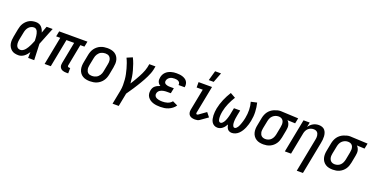

<svg xmlns="http://www.w3.org/2000/svg" viewBox="-26 -1708 5580 2859"><g transform="rotate(20 2764.0 -278.0)"><path d="M192 12Q161 12 132.5 5.5Q104 -1 82.5 -18Q61 -35 46.5 -59Q32 -83 26.5 -111Q21 -139 23 -169.5Q25 -200 31 -230L54 -350Q59 -375 67 -399.5Q75 -424 90 -447Q105 -470 125.5 -489Q146 -508 169.5 -520Q193 -532 219 -537Q245 -542 270 -542Q296 -542 319.5 -533Q343 -524 359 -507Q375 -490 386 -468.5Q397 -447 403 -424Q412 -450 422 -476.5Q432 -503 442 -530H538Q522 -491 506.5 -452.5Q491 -414 476 -376L475 -373Q463 -343 451.5 -314Q440 -285 428 -256Q431 -192 433 -128Q435 -64 438 0H342Q342 -23 342.5 -46.5Q343 -70 344 -93Q331 -73 315 -54Q299 -35 279.5 -20Q260 -5 237 3.5Q214 12 192 12ZM192 -73Q213 -73 232.5 -86Q252 -99 266.5 -116.5Q281 -134 292 -153Q303 -172 313 -192Q323 -212 331.5 -232Q340 -252 348 -272Q347 -291 346.5 -310Q346 -329 343.5 -347.5Q341 -366 337 -384Q333 -402 325.5 -418Q318 -434 304 -445.5Q290 -457 270 -457Q248 -457 225.5 -447Q203 -437 187 -418.5Q171 -400 162 -378Q153 -356 149 -334L125 -214Q122 -198 120.5 -182Q119 -166 120 -150.5Q121 -135 125.5 -121Q130 -107 139 -95.5Q148 -84 162 -78.5Q176 -73 192 -73Z M981 12H947Q931 12 915.5 9.5Q900 7 886.5 1Q873 -5 862.5 -15.5Q852 -26 846 -40Q840 -54 840 -70Q840 -86 843 -102L909 -445H787L701 0H603L689 -445H624L641 -530H1089L1072 -445H1007L941 -102Q939 -96 940 -90.5Q941 -85 944.5 -81Q948 -77 953.5 -75Q959 -73 964 -73H982Z M1324 12Q1292 12 1262.5 6Q1233 0 1208 -15Q1183 -30 1166 -54Q1149 -78 1141.5 -106.5Q1134 -135 1135 -166.5Q1136 -198 1143 -230L1166 -350Q1171 -376 1181 -402Q1191 -428 1207.5 -451Q1224 -474 1247 -492.5Q1270 -511 1295.5 -522Q1321 -533 1348.5 -537.5Q1376 -542 1402 -542Q1434 -542 1464 -536Q1494 -530 1519 -515Q1544 -500 1561 -476Q1578 -452 1585.5 -423.5Q1593 -395 1591.5 -363.5Q1590 -332 1584 -300L1561 -180Q1556 -154 1546 -128Q1536 -102 1519.5 -79Q1503 -56 1480 -37.5Q1457 -19 1431 -8Q1405 3 1377.5 7.5Q1350 12 1324 12ZM1326 -73Q1342 -73 1358 -76.5Q1374 -80 1390 -87.5Q1406 -95 1419 -107Q1432 -119 1442 -134Q1452 -149 1457.5 -164.5Q1463 -180 1466 -196L1489 -316Q1493 -334 1494 -351Q1495 -368 1492.5 -384Q1490 -400 1482.5 -414.5Q1475 -429 1463 -439Q1451 -449 1435 -453Q1419 -457 1401 -457Q1385 -457 1368.5 -453.5Q1352 -450 1336 -442.5Q1320 -435 1307.5 -423Q1295 -411 1285 -396Q1275 -381 1269.5 -365.5Q1264 -350 1261 -334L1237 -214Q1234 -196 1232.5 -179Q1231 -162 1234 -146Q1237 -130 1244 -115.5Q1251 -101 1263.5 -91Q1276 -81 1292 -77Q1308 -73 1326 -73Z M1756 210 1800 -16Q1808 -60 1808 -103.5Q1808 -147 1804.5 -189Q1801 -231 1792.5 -271.5Q1784 -312 1773 -352Q1762 -392 1748.5 -430Q1735 -468 1717 -505L1804 -542Q1826 -499 1842 -453Q1858 -407 1871 -360Q1884 -313 1892 -263.5Q1900 -214 1904 -164Q1920 -189 1935 -214Q1950 -239 1965 -265Q1980 -291 1994 -317Q2008 -343 2020.5 -369.5Q2033 -396 2043 -423Q2053 -450 2059 -477L2069 -530H2167L2157 -477Q2150 -445 2138 -413.5Q2126 -382 2111 -351.5Q2096 -321 2080 -291Q2064 -261 2046 -231.5Q2028 -202 2010 -172.5Q1992 -143 1973 -114.5Q1954 -86 1934 -57Q1914 -28 1895 0L1854 210Z M2439 12Q2410 12 2381.5 9Q2353 6 2326 -2.5Q2299 -11 2276.5 -26Q2254 -41 2238 -63Q2222 -85 2217.5 -113Q2213 -141 2219 -171Q2223 -191 2232.5 -210Q2242 -229 2259.5 -243Q2277 -257 2296.5 -266Q2316 -275 2336 -281Q2321 -289 2309.5 -301.5Q2298 -314 2291.5 -330Q2285 -346 2284.5 -364Q2284 -382 2288 -401Q2292 -423 2302 -444Q2312 -465 2329 -482.5Q2346 -500 2366.5 -511.5Q2387 -523 2409.5 -530Q2432 -537 2454 -539.5Q2476 -542 2498 -542Q2522 -542 2546 -539.5Q2570 -537 2592 -530Q2614 -523 2633.5 -511Q2653 -499 2665.5 -481Q2678 -463 2682.5 -439.5Q2687 -416 2682 -392L2681 -387H2584V-389Q2588 -406 2581 -420.5Q2574 -435 2560.5 -443Q2547 -451 2531.5 -454Q2516 -457 2499 -457Q2481 -457 2462.5 -454Q2444 -451 2427.5 -442Q2411 -433 2398.5 -417.5Q2386 -402 2383 -385Q2380 -373 2382 -362Q2384 -351 2391 -343Q2398 -335 2408 -330.5Q2418 -326 2428.5 -323Q2439 -320 2450.5 -319Q2462 -318 2474 -318H2535L2518 -233H2457Q2443 -233 2429 -232Q2415 -231 2401 -228Q2387 -225 2373 -220Q2359 -215 2346.5 -206Q2334 -197 2325.5 -184Q2317 -171 2315 -158Q2311 -142 2315 -128Q2319 -114 2329 -104Q2339 -94 2352.5 -88Q2366 -82 2380.5 -79Q2395 -76 2409.5 -74.5Q2424 -73 2440 -73Q2460 -73 2480 -75.5Q2500 -78 2520.5 -84.5Q2541 -91 2559 -103Q2577 -115 2590 -132L2670 -94Q2652 -66 2624 -44.5Q2596 -23 2565 -10Q2534 3 2502 7.5Q2470 12 2439 12Z M2989 12Q2964 12 2940.5 6Q2917 0 2901 -16Q2885 -32 2880.5 -56Q2876 -80 2881 -105L2947 -445H2850V-530H3063L2977 -89Q2976 -82 2979 -75.5Q2982 -69 2989 -69Q2994 -69 2998.5 -69.5Q3003 -70 3008 -73L3123 -155L3176 -89L3060 -7Q3045 4 3026 8Q3007 12 2989 12Z M2982 -610 3026 -766H3120L3060 -610Z M3343 12Q3315 12 3291.5 -1Q3268 -14 3254 -36.5Q3240 -59 3234.5 -85.5Q3229 -112 3227.5 -140Q3226 -168 3229 -197Q3232 -226 3237 -254Q3252 -328 3283 -401Q3314 -474 3357 -542L3439 -496Q3401 -436 3373 -371Q3345 -306 3332 -240Q3330 -228 3328 -216Q3326 -204 3325 -192Q3324 -180 3323.5 -168Q3323 -156 3323.5 -144.5Q3324 -133 3325.5 -121.5Q3327 -110 3330.5 -99.5Q3334 -89 3342 -81Q3350 -73 3362 -73Q3376 -73 3388 -83Q3400 -93 3408.5 -105.5Q3417 -118 3423 -131Q3429 -144 3434 -157.5Q3439 -171 3443 -184Q3447 -197 3450.5 -210.5Q3454 -224 3457 -237.5Q3460 -251 3462 -265L3478 -345H3577L3561 -265Q3559 -252 3556.5 -238.5Q3554 -225 3552 -211.5Q3550 -198 3549 -184.5Q3548 -171 3548 -157.5Q3548 -144 3549 -131Q3550 -118 3553.5 -106Q3557 -94 3564.5 -83.5Q3572 -73 3586 -73Q3599 -73 3611 -83.5Q3623 -94 3631 -106.5Q3639 -119 3645 -132.5Q3651 -146 3656 -159.5Q3661 -173 3665.5 -186.5Q3670 -200 3674 -213.5Q3678 -227 3681 -241Q3684 -255 3687 -268Q3700 -334 3698.5 -398Q3697 -462 3680 -521L3774 -542Q3791 -474 3794 -401Q3797 -328 3782 -254Q3777 -226 3768 -197Q3759 -168 3747.5 -140Q3736 -112 3719.5 -85.5Q3703 -59 3681 -36.5Q3659 -14 3629.5 -1Q3600 12 3572 12Q3551 12 3533 4.5Q3515 -3 3504 -17.5Q3493 -32 3486.5 -50Q3480 -68 3477 -87Q3467 -68 3453.5 -50Q3440 -32 3422.5 -17.5Q3405 -3 3384.5 4.5Q3364 12 3343 12Z M4073 12Q4041 12 4011.5 6Q3982 0 3957.5 -15.5Q3933 -31 3916 -54.5Q3899 -78 3891.5 -107Q3884 -136 3885 -167Q3886 -198 3893 -230L3916 -350Q3921 -375 3931 -400.5Q3941 -426 3957 -448.5Q3973 -471 3995.5 -489Q4018 -507 4043.5 -518Q4069 -529 4095 -536Q4121 -543 4147 -543Q4152 -543 4157 -542.5Q4162 -542 4167 -542L4428 -530L4411 -445L4287 -450Q4302 -437 4311 -420Q4320 -403 4324.5 -383.5Q4329 -364 4327.5 -342.5Q4326 -321 4322 -300L4299 -180Q4294 -155 4285 -129.5Q4276 -104 4260.5 -81Q4245 -58 4223.5 -39.5Q4202 -21 4176.5 -9Q4151 3 4124.5 7.5Q4098 12 4073 12ZM4074 -73Q4097 -73 4121 -82Q4145 -91 4162.5 -109.5Q4180 -128 4189.5 -150.5Q4199 -173 4204 -196L4227 -316Q4232 -340 4232.5 -363Q4233 -386 4226 -406.5Q4219 -427 4202 -440.5Q4185 -454 4162 -456L4151 -457H4141Q4118 -457 4094.5 -447Q4071 -437 4053 -419.5Q4035 -402 4025 -379Q4015 -356 4011 -334L3987 -214Q3984 -197 3982.5 -179.5Q3981 -162 3984 -146Q3987 -130 3994 -116Q4001 -102 4013 -92Q4025 -82 4041 -77.5Q4057 -73 4074 -73Z M4675 210 4777 -316Q4781 -333 4782.5 -349.5Q4784 -366 4782 -382Q4780 -398 4774.5 -412.5Q4769 -427 4758 -437.5Q4747 -448 4732 -452.5Q4717 -457 4700 -457Q4679 -457 4657 -449.5Q4635 -442 4617.5 -426Q4600 -410 4589.5 -389Q4579 -368 4575 -347L4508 0H4410L4513 -530H4611L4596 -455Q4609 -475 4627 -492Q4645 -509 4666 -520.5Q4687 -532 4709.5 -537Q4732 -542 4754 -542Q4782 -542 4807 -533Q4832 -524 4848 -505Q4864 -486 4872 -461Q4880 -436 4881.5 -409.5Q4883 -383 4880.5 -355.5Q4878 -328 4872 -300L4773 210Z M5173 12Q5141 12 5111.5 6Q5082 0 5057.5 -15.5Q5033 -31 5016 -54.5Q4999 -78 4991.5 -107Q4984 -136 4985 -167Q4986 -198 4993 -230L5016 -350Q5021 -375 5031 -400.5Q5041 -426 5057 -448.5Q5073 -471 5095.5 -489Q5118 -507 5143.5 -518Q5169 -529 5195 -536Q5221 -543 5247 -543Q5252 -543 5257 -542.5Q5262 -542 5267 -542L5528 -530L5511 -445L5387 -450Q5402 -437 5411 -420Q5420 -403 5424.5 -383.5Q5429 -364 5427.5 -342.5Q5426 -321 5422 -300L5399 -180Q5394 -155 5385 -129.5Q5376 -104 5360.5 -81Q5345 -58 5323.5 -39.5Q5302 -21 5276.5 -9Q5251 3 5224.5 7.5Q5198 12 5173 12ZM5174 -73Q5197 -73 5221 -82Q5245 -91 5262.5 -109.5Q5280 -128 5289.5 -150.5Q5299 -173 5304 -196L5327 -316Q5332 -340 5332.5 -363Q5333 -386 5326 -406.5Q5319 -427 5302 -440.5Q5285 -454 5262 -456L5251 -457H5241Q5218 -457 5194.5 -447Q5171 -437 5153 -419.5Q5135 -402 5125 -379Q5115 -356 5111 -334L5087 -214Q5084 -197 5082.5 -179.5Q5081 -162 5084 -146Q5087 -130 5094 -116Q5101 -102 5113 -92Q5125 -82 5141 -77.5Q5157 -73 5174 -73Z"/></g></svg>

Font: Lode Dark
Style: Bold Italic
Weight: 700
Italic angle: -11°
Monospace: yes
Designer: Belleve Invis
Foundry: Belleve Invis
Version: Version 29.2.0; ttfautohint (v1.8.3)